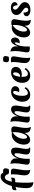

<svg xmlns="http://www.w3.org/2000/svg" viewBox="2420 -3360 1053 5932"><g transform="rotate(-90 2946.0 -393.5)"><path d="M285 113Q230 109 194 91.5Q158 74 137.5 46.5Q117 19 108.5 -16.5Q100 -52 100 -93Q99 -129 103 -189.5Q107 -250 117 -325Q127 -400 145.5 -479.5Q164 -559 191 -634.5Q218 -710 256.5 -769.5Q295 -829 346 -864.5Q397 -900 462 -900Q516 -900 542 -875.5Q568 -851 568 -815Q568 -787 553.5 -759Q539 -731 512 -716Q501 -737 482 -753Q463 -769 431 -769Q404 -769 381.5 -750.5Q359 -732 342 -697.5Q325 -663 312.5 -615.5Q300 -568 291.5 -510.5Q283 -453 277.5 -388Q272 -323 270 -253.5Q268 -184 268 -112Q268 -64 269 -31Q270 2 272 25.5Q274 49 277.5 69Q281 89 285 113ZM40 -409Q39 -421 37 -434.5Q35 -448 35 -461Q35 -501 54 -521Q73 -541 105 -547.5Q137 -554 175 -554Q201 -554 228 -552.5Q255 -551 280 -551Q320 -551 357 -557.5Q394 -564 419 -584Q421 -574 422.5 -563Q424 -552 424 -541Q424 -486 402 -468Q380 -450 343 -450Q291 -450 251 -449Q211 -448 178 -444.5Q145 -441 112 -432.5Q79 -424 40 -409ZM653 -88Q653 -51 656 -25Q659 1 665 15Q604 10 566 -11Q528 -32 511.5 -69.5Q495 -107 495 -164Q495 -209 503 -261.5Q511 -314 519 -371Q527 -428 527 -487Q527 -510 525.5 -532.5Q524 -555 518 -575Q536 -578 557 -580.5Q578 -583 594 -583Q656 -583 679.5 -563.5Q703 -544 703 -497Q703 -468 691 -407Q679 -346 666.5 -264Q654 -182 653 -88ZM690 -653Q672 -648 650 -644.5Q628 -641 607 -641Q586 -641 565.5 -647Q545 -653 532.5 -668.5Q520 -684 520 -714Q520 -740 526.5 -764Q533 -788 541 -814Q560 -819 582 -822Q604 -825 625 -825Q647 -825 666.5 -819Q686 -813 699 -797.5Q712 -782 712 -753Q712 -727 705 -703Q698 -679 690 -653Z M1021 -370Q1044 -436 1076.5 -482.5Q1109 -529 1149 -553Q1189 -577 1235 -577Q1296 -577 1324 -541.5Q1352 -506 1352 -437Q1352 -386 1342 -327.5Q1332 -269 1322 -210.5Q1312 -152 1312 -99Q1312 -54 1325 -31.5Q1338 -9 1369 8Q1356 10 1342 12.5Q1328 15 1302 15Q1215 15 1177 -12Q1139 -39 1139 -103Q1139 -133 1145 -170Q1151 -207 1159 -247.5Q1167 -288 1173 -328Q1179 -368 1179 -402Q1179 -473 1144 -473Q1121 -473 1096.5 -443.5Q1072 -414 1051.5 -361.5Q1031 -309 1018.5 -239.5Q1006 -170 1006 -92Q1006 -67 1007.5 -45.5Q1009 -24 1012 -6Q991 -2 973 0Q955 2 940 2Q880 2 852.5 -18.5Q825 -39 825 -83Q825 -106 831.5 -146.5Q838 -187 846 -238Q854 -289 860.5 -344Q867 -399 867 -450Q867 -489 862.5 -527Q858 -565 850 -598Q936 -589 977.5 -544Q1019 -499 1019 -426Q1019 -413 1018.5 -400.5Q1018 -388 1016 -371Z M1801 -156Q1782 -105 1749.5 -67.5Q1717 -30 1676.5 -9Q1636 12 1591 12Q1522 12 1483.5 -39.5Q1445 -91 1445 -182Q1445 -257 1469 -324.5Q1493 -392 1536 -444.5Q1579 -497 1634 -527Q1689 -557 1751 -557Q1778 -557 1805.5 -551.5Q1833 -546 1852 -537Q1806 -521 1764.5 -485.5Q1723 -450 1692 -402Q1661 -354 1643 -298.5Q1625 -243 1625 -186Q1625 -139 1639 -111Q1653 -83 1678 -83Q1706 -83 1733 -116Q1760 -149 1781.5 -204.5Q1803 -260 1816.5 -327.5Q1830 -395 1830 -464Q1830 -493 1828.5 -518.5Q1827 -544 1824 -562Q1842 -567 1857 -568.5Q1872 -570 1895 -570Q1953 -570 1980 -550Q2007 -530 2007 -487Q2007 -462 2000 -421Q1993 -380 1983.5 -329Q1974 -278 1966.5 -221.5Q1959 -165 1959 -110Q1959 -68 1966 -37Q1973 -6 1990 33Q1894 28 1850.5 -12.5Q1807 -53 1807 -137Q1807 -146 1807 -149Q1807 -152 1808 -155Z M2321 -370Q2344 -436 2376.5 -482.5Q2409 -529 2449 -553Q2489 -577 2535 -577Q2596 -577 2624 -541.5Q2652 -506 2652 -437Q2652 -386 2642 -327.5Q2632 -269 2622 -210.5Q2612 -152 2612 -99Q2612 -54 2625 -31.5Q2638 -9 2669 8Q2656 10 2642 12.5Q2628 15 2602 15Q2515 15 2477 -12Q2439 -39 2439 -103Q2439 -133 2445 -170Q2451 -207 2459 -247.5Q2467 -288 2473 -328Q2479 -368 2479 -402Q2479 -473 2444 -473Q2421 -473 2396.5 -443.5Q2372 -414 2351.5 -361.5Q2331 -309 2318.5 -239.5Q2306 -170 2306 -92Q2306 -67 2307.5 -45.5Q2309 -24 2312 -6Q2291 -2 2273 0Q2255 2 2240 2Q2180 2 2152.5 -18.5Q2125 -39 2125 -83Q2125 -106 2131.5 -146.5Q2138 -187 2146 -238Q2154 -289 2160.5 -344Q2167 -399 2167 -450Q2167 -489 2162.5 -527Q2158 -565 2150 -598Q2236 -589 2277.5 -544Q2319 -499 2319 -426Q2319 -413 2318.5 -400.5Q2318 -388 2316 -371Z M2951 -226Q2951 -143 2975 -101Q2999 -59 3043 -59Q3079 -59 3116 -85Q3153 -111 3181 -157Q3198 -153 3207.5 -143.5Q3217 -134 3217 -120Q3189 -74 3150.5 -44Q3112 -14 3068.5 0.5Q3025 15 2981 15Q2920 15 2872 -13Q2824 -41 2796.5 -94.5Q2769 -148 2769 -224Q2769 -297 2792 -361Q2815 -425 2856 -473.5Q2897 -522 2954.5 -549.5Q3012 -577 3082 -577Q3136 -577 3173.5 -560Q3211 -543 3230.5 -514.5Q3250 -486 3250 -449Q3250 -415 3233.5 -386Q3217 -357 3188.5 -340Q3160 -323 3124 -323Q3111 -323 3095.5 -325.5Q3080 -328 3064 -333Q3078 -348 3089 -380Q3100 -412 3102 -444Q3105 -476 3095.5 -495.5Q3086 -515 3064 -515Q3039 -515 3018 -490.5Q2997 -466 2982 -424.5Q2967 -383 2959 -331.5Q2951 -280 2951 -226Z M3576 15Q3509 15 3459 -15Q3409 -45 3381 -100Q3353 -155 3353 -229Q3353 -303 3377 -366.5Q3401 -430 3444.5 -477Q3488 -524 3546.5 -550.5Q3605 -577 3673 -577Q3754 -577 3800 -538.5Q3846 -500 3846 -432Q3846 -377 3817.5 -335Q3789 -293 3738.5 -269.5Q3688 -246 3620 -246Q3596 -246 3573.5 -249.5Q3551 -253 3529 -260L3532 -299H3558Q3595 -299 3621 -318Q3647 -337 3662 -371.5Q3677 -406 3677 -452Q3677 -480 3666 -497.5Q3655 -515 3636 -515Q3612 -515 3594 -486.5Q3576 -458 3563 -413.5Q3550 -369 3544 -320.5Q3538 -272 3538 -232Q3538 -139 3562 -99Q3586 -59 3633 -59Q3713 -59 3773 -157Q3809 -148 3809 -120Q3768 -55 3708 -20Q3648 15 3576 15Z M4122 -88Q4122 -51 4125 -25Q4128 1 4134 15Q4073 10 4035 -11Q3997 -32 3980.5 -69.5Q3964 -107 3964 -164Q3964 -209 3972 -261.5Q3980 -314 3988 -371Q3996 -428 3996 -487Q3996 -510 3994.5 -532.5Q3993 -555 3987 -575Q4005 -578 4026 -580.5Q4047 -583 4063 -583Q4125 -583 4148.5 -563.5Q4172 -544 4172 -497Q4172 -468 4160 -407Q4148 -346 4135.5 -264Q4123 -182 4122 -88ZM4159 -653Q4141 -648 4119 -644.5Q4097 -641 4076 -641Q4055 -641 4034.5 -647Q4014 -653 4001.5 -668.5Q3989 -684 3989 -714Q3989 -740 3995.5 -764Q4002 -788 4010 -814Q4029 -819 4051 -822Q4073 -825 4094 -825Q4116 -825 4135.5 -819Q4155 -813 4168 -797.5Q4181 -782 4181 -753Q4181 -727 4174 -703Q4167 -679 4159 -653Z M4486 -368Q4513 -448 4541 -494Q4569 -540 4599 -559Q4629 -578 4660 -578Q4689 -578 4710 -562.5Q4731 -547 4742.5 -521.5Q4754 -496 4754 -464Q4754 -423 4737.5 -388.5Q4721 -354 4690.5 -333Q4660 -312 4617 -312Q4604 -312 4593.5 -313.5Q4583 -315 4574 -319Q4587 -340 4595 -367Q4603 -394 4604 -419Q4606 -438 4601.5 -448Q4597 -458 4586 -458Q4568 -458 4548.5 -428.5Q4529 -399 4512.5 -348Q4496 -297 4485.5 -230.5Q4475 -164 4475 -90Q4475 -64 4477 -43.5Q4479 -23 4481 -6Q4461 -2 4443 0Q4425 2 4408 2Q4348 2 4321 -18.5Q4294 -39 4294 -83Q4294 -105 4300.5 -145.5Q4307 -186 4315 -237Q4323 -288 4329.5 -343.5Q4336 -399 4336 -450Q4336 -489 4331.5 -527Q4327 -565 4319 -598Q4401 -589 4441.5 -544Q4482 -499 4482 -427Q4482 -416 4481.5 -401Q4481 -386 4479 -369Z M5113 -156Q5094 -105 5061.5 -67.5Q5029 -30 4988.5 -9Q4948 12 4903 12Q4834 12 4795.5 -39.5Q4757 -91 4757 -182Q4757 -257 4781 -324.5Q4805 -392 4848 -444.5Q4891 -497 4946 -527Q5001 -557 5063 -557Q5090 -557 5117.5 -551.5Q5145 -546 5164 -537Q5118 -521 5076.5 -485.5Q5035 -450 5004 -402Q4973 -354 4955 -298.5Q4937 -243 4937 -186Q4937 -139 4951 -111Q4965 -83 4990 -83Q5018 -83 5045 -116Q5072 -149 5093.5 -204.5Q5115 -260 5128.5 -327.5Q5142 -395 5142 -464Q5142 -493 5140.5 -518.5Q5139 -544 5136 -562Q5154 -567 5169 -568.5Q5184 -570 5207 -570Q5265 -570 5292 -550Q5319 -530 5319 -487Q5319 -462 5312 -421Q5305 -380 5295.5 -329Q5286 -278 5278.5 -221.5Q5271 -165 5271 -110Q5271 -68 5278 -37Q5285 -6 5302 33Q5206 28 5162.5 -12.5Q5119 -53 5119 -137Q5119 -146 5119 -149Q5119 -152 5120 -155Z M5610 20Q5518 20 5464.5 -14Q5411 -48 5411 -100Q5411 -141 5443.5 -167.5Q5476 -194 5524 -194Q5524 -159 5529 -131Q5534 -103 5545 -84Q5556 -65 5572 -55Q5588 -45 5610 -45Q5627 -45 5642 -53Q5657 -61 5666 -75.5Q5675 -90 5675 -110Q5675 -136 5659 -157.5Q5643 -179 5617 -198Q5591 -217 5562 -237.5Q5533 -258 5507 -282Q5481 -306 5465 -337.5Q5449 -369 5449 -411Q5449 -462 5476.5 -501Q5504 -540 5554.5 -561.5Q5605 -583 5673 -583Q5731 -583 5769.5 -568Q5808 -553 5828 -527Q5848 -501 5848 -468Q5848 -429 5821 -403Q5794 -377 5750 -375Q5750 -420 5739.5 -451.5Q5729 -483 5711.5 -500.5Q5694 -518 5670 -518Q5656 -518 5643 -511Q5630 -504 5622.5 -490Q5615 -476 5615 -456Q5615 -426 5631.5 -402.5Q5648 -379 5674.5 -359Q5701 -339 5730.5 -318.5Q5760 -298 5786 -274.5Q5812 -251 5829 -221Q5846 -191 5846 -152Q5846 -100 5816 -61.5Q5786 -23 5733 -1.5Q5680 20 5610 20Z"/></g></svg>

Font: Merienda ExtraBold
Style: Regular
Weight: 800
Designer: Eduardo Rodriguez Tunni
Foundry: Eduardo Rodriguez Tunni
Version: Version 2.001